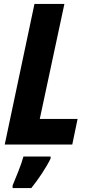

<svg xmlns="http://www.w3.org/2000/svg" viewBox="-20 -734 465 975"><path d="M4 0 155 -714H307L182 -130H374L347 0ZM44 208Q56 179 73 136.5Q90 94 99 61H237V71Q220 106 192.5 147.5Q165 189 139 221H44Z"/></svg>

Font: Noto Sans Condensed ExtraBold
Style: Italic
Weight: 800
Width: 3
Italic angle: -12°
Designer: Monotype Design Team
Foundry: Monotype Imaging Inc.
Version: Version 2.013; ttfautohint (v1.8.4.7-5d5b)